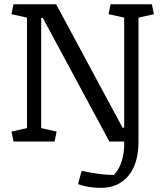

<svg xmlns="http://www.w3.org/2000/svg" viewBox="-20 -681 788 924"><path d="M577.6 18.6V0H506.3L186 -594.7H178.2V-64.5L252.4 -47.9L242.7 0H44.9L35.2 -47.9L109.9 -64.5V-596.2L35.2 -612.8L44.9 -660.6H250L569.8 -66.4H577.6V-596.2L502.4 -612.8L512.2 -660.6H710.9L720.7 -612.8L646.5 -596.2V0Q646.5 106 598.4 164.6Q550.3 223.1 464.8 223.1Q403.3 223.1 355.5 205.1L373 141.1Q462.9 161.1 528.3 161.1Q554.7 132.3 566.2 92.8Q577.6 53.2 577.6 18.6Z"/></svg>

Font: NoticiaText-Regular
Style: Regular
Weight: 400
Designer: JM Sole
Foundry: JM Sole
Version: Version 1.003